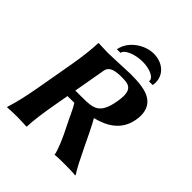

<svg xmlns="http://www.w3.org/2000/svg" viewBox="-224 -983 1134 1134"><g transform="rotate(45 343.5 -415.5)"><path d="M366.9 -602C417.8 -602 458.8 -600.6 458.8 -531.4C458.8 -517.8 457.2 -501.5 453.7 -482C431.7 -357 384.8 -352 287.8 -352H233.8L269.2 -553C274.4 -582 295.9 -602 366.9 -602ZM223.9 -296C241.7 -296 260.8 -296.1 280.7 -296.8C303.1 -262.1 321.3 -214.8 341.8 -176C379.1 -104 410.2 -31 415.2 3C434.7 0 474.7 0 493.7 0C513.7 0 566.7 0 586.2 3L588.7 0C547.9 -57.7 474.8 -231 426.5 -314.5C514.6 -336.1 591.2 -382.7 608.9 -483C611.3 -496.7 612.5 -509.4 612.5 -521.2C612.5 -565.5 596.2 -597.2 567.7 -618C526.7 -648 460.6 -652 394.7 -652C369.7 -652 247.5 -645 217.5 -645C183.5 -645 134 -648 134 -648L131.5 -645C129.4 -588 121.4 -520 108.2 -445L65 -200C51.8 -125 35.3 -54 17.7 0L18.2 3C18.2 3 64.7 0 99.7 0C133.7 0 179.2 3 179.2 3L181.7 0C183.8 -57 193.8 -125 207 -200ZM234.8 -698H264.8C270.8 -732 339.7 -754 393.7 -754C451.7 -754 508.8 -732 502.8 -698H533.8C535.2 -706 535.9 -713.7 535.9 -721.1C535.9 -788.9 479.9 -834 407.8 -834C334.8 -834 249.1 -779 234.8 -698Z"/></g></svg>

Font: Linux Biolinum O 
Style: Bold Italic
Weight: 700
Designer: Philipp H. Poll
Foundry: Philipp H. Poll
Version: Version 1.3.2